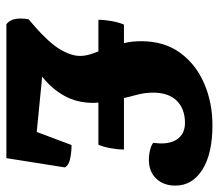

<svg xmlns="http://www.w3.org/2000/svg" viewBox="-62 -623 685 601"><g transform="rotate(90 280.5 -322.5)"><path d="M56 0Q38 -13 38 -44Q38 -49 38.5 -55.5Q39 -62 40 -69Q109 -127 132 -164Q155 -201 155 -230Q155 -245 151 -259Q147 -273 141 -288H42Q42 -307 46 -329.5Q50 -352 57 -368H115Q112 -380 110.5 -393.5Q109 -407 109 -422Q109 -494 145 -543.5Q181 -593 241 -619Q301 -645 372 -645Q461 -645 511 -613.5Q561 -582 561 -529Q561 -492 539 -469Q517 -446 480 -446Q464 -446 448.5 -450Q433 -454 427 -460Q428 -467 428.5 -473Q429 -479 429 -484Q429 -520 412 -539.5Q395 -559 365 -559Q321 -559 295.5 -533.5Q270 -508 270 -459Q270 -436 275.5 -413.5Q281 -391 287 -368H448Q448 -349 444 -326.5Q440 -304 433 -288H301Q302 -280 302 -272Q302 -221 280 -181.5Q258 -142 220 -112L393 -95L434 -204Q456 -204 477 -199.5Q498 -195 504 -183L475 0Z"/></g></svg>

Font: Petrona Black
Style: Italic
Weight: 900
Italic angle: -9°
Designer: Ringo R. Seeber
Foundry: Ringo R. Seeber
Version: Version 2.001; ttfautohint (v1.8.3)